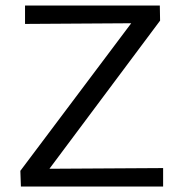

<svg xmlns="http://www.w3.org/2000/svg" viewBox="-20 -678 654 698"><path d="M56 0 54 -57 501 -652 537 -594 71 -591V-658H561L562 -603L116 -6L82 -64L573 -67V0Z"/></svg>

Font: Ysabeau Office Medium
Style: Regular
Weight: 500
Designer: Christian Thalmann (Catharsis Fonts)
Version: Version 2.001;gftools[0.9.30]; featfreeze: tnum,lnum,ss02